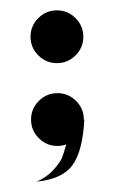

<svg xmlns="http://www.w3.org/2000/svg" viewBox="-20 -263 222 371"><path d="M54 -228Q69 -243 90 -243Q111 -243 126 -228Q141 -213 141 -192Q141 -171 126 -156Q111 -141 90 -141Q69 -141 54 -156Q39 -171 39 -192Q39 -213 54 -228ZM142 -32Q142 -32 142 -31L143 -33Q140 28 120.5 55.5Q101 83 51 88Q71 79 83.5 65Q96 51 99.5 42.5Q103 34 108 16Q100 19 91 19Q70 19 55 4Q40 -11 40 -32Q40 -53 55 -68Q70 -83 91 -83Q112 -83 127 -68Q142 -53 142 -32Z"/></svg>

Font: Serreria Sobria
Style: Medium
Weight: 500
Version: Version 001.000